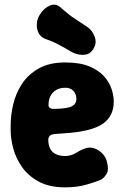

<svg xmlns="http://www.w3.org/2000/svg" viewBox="-20 -788 536 827"><path d="M261 19Q192 19 146.5 -6Q101 -31 74.5 -69Q48 -107 37 -149Q26 -191 26 -225V-250Q26 -292 37 -339Q48 -386 74.5 -426.5Q101 -467 146.5 -493Q192 -519 261 -519Q325 -519 366 -501.5Q407 -484 429.5 -458Q452 -432 461 -403Q470 -374 470 -352Q470 -313 454 -287.5Q438 -262 411.5 -248Q385 -234 352 -226.5Q319 -219 284.5 -216Q250 -213 220 -211Q201 -210 194.5 -203Q188 -196 188 -186Q188 -165 195.5 -149Q203 -133 219.5 -124.5Q236 -116 261 -116Q286 -116 308.5 -130Q331 -144 348 -149Q368 -156 388 -148.5Q408 -141 422.5 -125Q437 -109 441 -89Q450 -56 438.5 -38Q427 -20 413 -13Q394 -5 353 7Q312 19 261 19ZM214 -319Q271 -320 290 -330.5Q309 -341 309 -361Q309 -376 303 -387Q297 -398 286.5 -404Q276 -410 261 -410Q238 -410 222 -400.5Q206 -391 197.5 -374.5Q189 -358 189 -335Q189 -326 197 -322Q205 -318 214 -319ZM353 -674Q376 -660 387 -632Q398 -604 384 -581L383 -579Q370 -554 342 -552Q314 -550 287 -565Q259 -582 231.5 -596.5Q204 -611 176 -620Q156 -628 147 -644.5Q138 -661 138.5 -681.5Q139 -702 148 -719L153 -727Q170 -754 196 -764.5Q222 -775 243 -754Q278 -723 301.5 -708Q325 -693 353 -674Z"/></svg>

Font: Winky Sans
Style: Bold
Weight: 700
Designer: Simon Atzbach
Foundry: typofactur
Version: Version 1.205